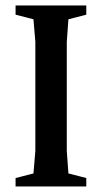

<svg xmlns="http://www.w3.org/2000/svg" viewBox="-20 -672 367 692"><path d="M36.1 -30.3 100.6 -46.9 107.4 -127.9V-521.5L100.6 -602.5L36.1 -619.1V-652.3H291V-619.1L226.6 -602.5L220.7 -521.5V-127.9L226.6 -46.9L291 -30.3V0H36.1Z"/></svg>

Font: Comprehension Dark
Style: Regular
Weight: 700
Designer: Alfredo Marco Pradil
Foundry: Alfredo Marco Pradil
Version: 1.0